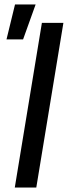

<svg xmlns="http://www.w3.org/2000/svg" viewBox="-20 -837 340 857"><path d="M46 0 167 -735H263L142 0ZM9 -661 47 -817H139L83 -661Z"/></svg>

Font: Iosevka Aile Medium Oblique
Style: Regular
Weight: 500
Italic angle: -9°
Designer: Belleve Invis
Foundry: Belleve Invis
Version: Version 31.1.0; ttfautohint (v1.8.4)